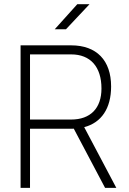

<svg xmlns="http://www.w3.org/2000/svg" viewBox="-20 -914 626 934"><path d="M80.1 0H126V-287.6H326.2C330.6 -287.6 334.5 -287.6 338.9 -288.1L491.2 0H545.9L389.6 -295.4C473.6 -317.4 520.5 -387.2 520.5 -493.2C520.5 -620.6 449.7 -693.4 326.2 -693.4H80.1ZM126 -332.5V-649.4H326.2C419.9 -649.4 473.6 -588.9 473.6 -483.4C473.6 -387.2 419.9 -332.5 326.2 -332.5ZM246.1 -771.5H300.8L415.5 -893.6H356Z"/></svg>

Font: Cascadia Code PL ExtraLight
Style: Regular
Weight: 200
Monospace: yes
Designer: Aaron Bell
Foundry: Saja Typeworks
Version: Version 2404.023